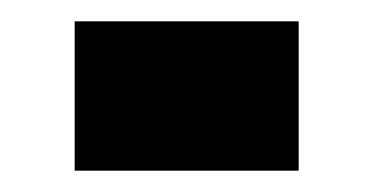

<svg xmlns="http://www.w3.org/2000/svg" viewBox="-20 -440 350 180"><path d="M260 -280H50V-420H260V-280Z"/></svg>

Font: CAT North
Style: Regular
Weight: 400
Designer: Peter Wiegel
Foundry: Peter Wiegel
Version: Version 1.000